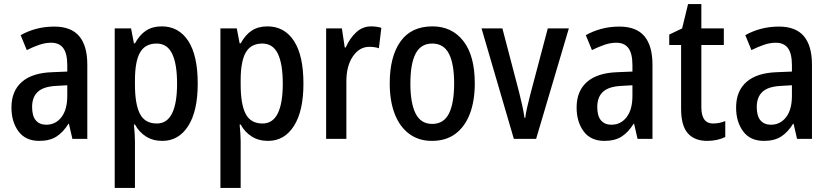

<svg xmlns="http://www.w3.org/2000/svg" viewBox="-20 -679 4057 939"><path d="M245 -549Q328 -549 367.5 -502Q407 -455 407 -363V0H334L317 -74H315Q289 -32 256 -11Q223 10 172 10Q105 10 70.5 -36.5Q36 -83 36 -153Q36 -234 87 -278.5Q138 -323 237 -326L309 -329V-360Q309 -417 289.5 -443.5Q270 -470 230 -470Q202 -470 172.5 -460Q143 -450 111 -434L81 -507Q116 -527 157.5 -538Q199 -549 245 -549ZM256 -259Q193 -256 165 -230Q137 -204 137 -156Q137 -111 155.5 -90Q174 -69 206 -69Q252 -69 280.5 -106Q309 -143 309 -210V-262Z M771 -550Q854 -550 900.5 -479Q947 -408 947 -270Q947 -136 900.5 -63Q854 10 774 10Q728 10 694 -11.5Q660 -33 640 -70H635Q637 -48 638.5 -26.5Q640 -5 640 11V240H541V-540H621L635 -467H640Q663 -509 694.5 -529.5Q726 -550 771 -550ZM746 -466Q690 -466 665 -422.5Q640 -379 640 -286V-266Q640 -169 664.5 -122Q689 -75 747 -75Q797 -75 821.5 -124.5Q846 -174 846 -270Q846 -366 822 -416Q798 -466 746 -466Z M1288 -550Q1371 -550 1417.5 -479Q1464 -408 1464 -270Q1464 -136 1417.5 -63Q1371 10 1291 10Q1245 10 1211 -11.5Q1177 -33 1157 -70H1152Q1154 -48 1155.5 -26.5Q1157 -5 1157 11V240H1058V-540H1138L1152 -467H1157Q1180 -509 1211.5 -529.5Q1243 -550 1288 -550ZM1263 -466Q1207 -466 1182 -422.5Q1157 -379 1157 -286V-266Q1157 -169 1181.5 -122Q1206 -75 1264 -75Q1314 -75 1338.5 -124.5Q1363 -174 1363 -270Q1363 -366 1339 -416Q1315 -466 1263 -466Z M1795 -550Q1821 -550 1845 -543L1833 -443Q1813 -450 1786 -450Q1738 -450 1706 -403.5Q1674 -357 1674 -281V0H1575V-540H1652L1666 -447H1671Q1690 -491 1721.5 -520.5Q1753 -550 1795 -550Z M2302 -271Q2302 -187 2278.5 -124Q2255 -61 2208.5 -25.5Q2162 10 2092 10Q2027 10 1980.5 -25Q1934 -60 1910 -123Q1886 -186 1886 -271Q1886 -402 1938.5 -476Q1991 -550 2095 -550Q2190 -550 2246 -478.5Q2302 -407 2302 -271ZM1987 -270Q1987 -175 2012.5 -124Q2038 -73 2094 -73Q2150 -73 2175.5 -123.5Q2201 -174 2201 -271Q2201 -367 2175.5 -416.5Q2150 -466 2094 -466Q2038 -466 2012.5 -416.5Q1987 -367 1987 -270Z M2493 0 2335 -540H2437L2519 -227Q2526 -198 2533.5 -165.5Q2541 -133 2545 -103H2549Q2551 -123 2558 -153.5Q2565 -184 2573 -215L2659 -540H2762L2602 0Z M3009 -549Q3092 -549 3131.5 -502Q3171 -455 3171 -363V0H3098L3081 -74H3079Q3053 -32 3020 -11Q2987 10 2936 10Q2869 10 2834.5 -36.5Q2800 -83 2800 -153Q2800 -234 2851 -278.5Q2902 -323 3001 -326L3073 -329V-360Q3073 -417 3053.5 -443.5Q3034 -470 2994 -470Q2966 -470 2936.5 -460Q2907 -450 2875 -434L2845 -507Q2880 -527 2921.5 -538Q2963 -549 3009 -549ZM3020 -259Q2957 -256 2929 -230Q2901 -204 2901 -156Q2901 -111 2919.5 -90Q2938 -69 2970 -69Q3016 -69 3044.5 -106Q3073 -143 3073 -210V-262Z M3467 -75Q3482 -75 3497.5 -78Q3513 -81 3527 -87V-9Q3509 0 3486.5 5Q3464 10 3438 10Q3377 10 3344 -27Q3311 -64 3311 -147V-459H3253V-510L3316 -540L3345 -659H3410V-540H3520V-459H3410V-155Q3410 -75 3467 -75Z M3789 -549Q3872 -549 3911.5 -502Q3951 -455 3951 -363V0H3878L3861 -74H3859Q3833 -32 3800 -11Q3767 10 3716 10Q3649 10 3614.5 -36.5Q3580 -83 3580 -153Q3580 -234 3631 -278.5Q3682 -323 3781 -326L3853 -329V-360Q3853 -417 3833.5 -443.5Q3814 -470 3774 -470Q3746 -470 3716.5 -460Q3687 -450 3655 -434L3625 -507Q3660 -527 3701.5 -538Q3743 -549 3789 -549ZM3800 -259Q3737 -256 3709 -230Q3681 -204 3681 -156Q3681 -111 3699.5 -90Q3718 -69 3750 -69Q3796 -69 3824.5 -106Q3853 -143 3853 -210V-262Z"/></svg>

Font: Noto Sans Lao Condensed Medium
Style: Regular
Weight: 500
Width: 3
Designer: Monotype Design Team
Foundry: Monotype Imaging Inc.
Version: Version 2.003; ttfautohint (v1.8.4.7-5d5b)